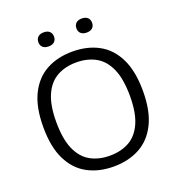

<svg xmlns="http://www.w3.org/2000/svg" viewBox="-162 -1052 1097 1192"><g transform="rotate(-20 387.0 -456.0)"><path d="M386.5 9.5Q288 9.5 214 -30.8Q140 -71 98.8 -154.8Q57.5 -238.5 57.5 -370Q57.5 -501.5 99 -585.2Q140.5 -669 214.5 -709.2Q288.5 -749.5 386.5 -749.5Q485.5 -749.5 559.5 -709.2Q633.5 -669 674.8 -585Q716 -501 716 -370Q716 -239 674.5 -155Q633 -71 558.8 -30.8Q484.5 9.5 386.5 9.5ZM386.5 -62Q460 -62 514.5 -92.2Q569 -122.5 599.2 -189.8Q629.5 -257 629.5 -367.5Q629.5 -480.5 599.2 -548.8Q569 -617 514.2 -647.5Q459.5 -678 386.5 -678Q314 -678 259.2 -647.8Q204.5 -617.5 174.2 -550.2Q144 -483 144 -372.5Q144 -259.5 174.2 -191.2Q204.5 -123 259 -92.5Q313.5 -62 386.5 -62ZM512 -829.5Q487.5 -829.5 474 -842Q460.5 -854.5 460.5 -875.5Q460.5 -897.5 474 -910Q487.5 -922.5 512 -922.5Q537 -922.5 550.5 -910Q564 -897.5 564 -875.5Q564 -854.5 550.5 -842Q537 -829.5 512 -829.5ZM261 -829.5Q236 -829.5 222.5 -842Q209 -854.5 209 -875.5Q209 -897.5 222.5 -910Q236 -922.5 261 -922.5Q285.5 -922.5 299 -910Q312.5 -897.5 312.5 -875.5Q312.5 -854.5 299 -842Q285.5 -829.5 261 -829.5Z"/></g></svg>

Font: Encode Sans SC SemiExpanded
Style: Regular
Weight: 400
Width: 6
Designer: Multiple Designers
Foundry: Impallari Type
Version: Version 3.002